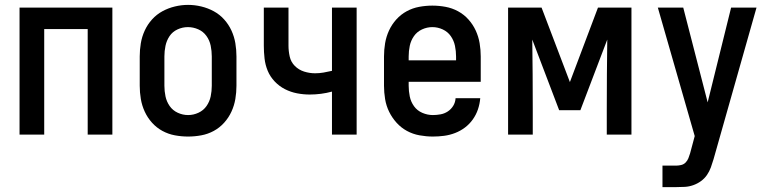

<svg xmlns="http://www.w3.org/2000/svg" viewBox="-20 -551 3165 786"><path d="M60 0V-520H440V0H339V-432H161V0Z M750 8Q723 8 696 3Q669 -2 645 -15Q621 -28 602.5 -48.5Q584 -69 572.5 -94Q561 -119 556.5 -146Q552 -173 552 -200V-320Q552 -347 556.5 -374Q561 -401 572.5 -426Q584 -451 602.5 -471.5Q621 -492 645 -505Q669 -518 696 -524.5Q723 -531 750 -531Q777 -531 804 -524.5Q831 -518 855 -505Q879 -492 897.5 -471.5Q916 -451 927.5 -426Q939 -401 943.5 -374Q948 -347 948 -320V-200Q948 -173 943.5 -146Q939 -119 927.5 -94Q916 -69 897.5 -48.5Q879 -28 855 -15Q831 -2 804 3Q777 8 750 8ZM750 -80Q772 -80 792.5 -89.5Q813 -99 825.5 -117Q838 -135 842.5 -156.5Q847 -178 847 -200V-320Q847 -342 842.5 -364Q838 -386 825 -404Q812 -422 791.5 -431Q771 -440 749 -440Q727 -440 706.5 -430.5Q686 -421 674 -403Q662 -385 657.5 -363.5Q653 -342 653 -320V-200Q653 -178 657.5 -156.5Q662 -135 674.5 -117Q687 -99 707.5 -89.5Q728 -80 750 -80Z M1339 0V-176Q1317 -170 1294 -167Q1271 -164 1248 -164Q1222 -164 1196 -169Q1170 -174 1146.5 -186Q1123 -198 1104.5 -217.5Q1086 -237 1076 -261Q1066 -285 1063 -311.5Q1060 -338 1060 -364V-520H1161V-364Q1161 -342 1166 -319.5Q1171 -297 1187 -281Q1203 -265 1225 -258Q1247 -251 1270 -251Q1287 -251 1304.5 -254Q1322 -257 1339 -261V-520H1440V0Z M1752 8Q1725 8 1697.5 3Q1670 -2 1646 -15Q1622 -28 1603.5 -48.5Q1585 -69 1573 -93.5Q1561 -118 1556.5 -145.5Q1552 -173 1552 -200V-320Q1552 -347 1556.5 -374Q1561 -401 1572.5 -426Q1584 -451 1602.5 -471.5Q1621 -492 1645 -505Q1669 -518 1696 -523Q1723 -528 1750 -528Q1777 -528 1804 -523Q1831 -518 1855 -505Q1879 -492 1897.5 -471.5Q1916 -451 1927.5 -426Q1939 -401 1943.5 -374Q1948 -347 1948 -320V-216H1653V-200Q1653 -178 1657.5 -156Q1662 -134 1675 -116Q1688 -98 1709 -89Q1730 -80 1752 -80Q1768 -80 1784 -83Q1800 -86 1813.5 -95Q1827 -104 1835.5 -118Q1844 -132 1845 -149H1946Q1944 -125 1936.5 -103Q1929 -81 1915.5 -62Q1902 -43 1883.5 -29Q1865 -15 1843 -6.5Q1821 2 1798 5Q1775 8 1752 8ZM1847 -304V-320Q1847 -342 1842.5 -363.5Q1838 -385 1825.5 -403Q1813 -421 1792.5 -430.5Q1772 -440 1750 -440Q1728 -440 1707.5 -430.5Q1687 -421 1674.5 -403Q1662 -385 1657.5 -363.5Q1653 -342 1653 -320V-304Z M2060 0V-520H2197L2313 -215L2428 -520H2565V0H2464V-104Q2464 -175 2464.5 -246.5Q2465 -318 2466 -389L2356 -100H2269L2159 -389Q2160 -318 2160.5 -246.5Q2161 -175 2161 -104V0Z M2692 215V127H2748Q2758 127 2768.5 124.5Q2779 122 2786.5 114.5Q2794 107 2798 97Q2802 87 2805 77Q2805 77 2805 77Q2805 77 2805 77L2824 6L2673 -520H2777L2877 -132L2973 -520H3077L2901 101Q2896 118 2890 134.5Q2884 151 2874 165.5Q2864 180 2849.5 190.5Q2835 201 2818 207Q2801 213 2783.5 214Q2766 215 2748 215Z"/></svg>

Font: Zed Sans Semibold
Style: Regular
Weight: 600
Designer: Belleve Invis
Foundry: Belleve Invis
Version: Version 1.0.0; ttfautohint (v1.8.4)